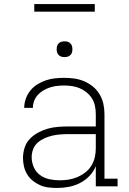

<svg xmlns="http://www.w3.org/2000/svg" viewBox="-20 -924 640 952"><path d="M263 8Q242 8 220.5 5.5Q199 3 179.5 -5.5Q160 -14 143 -27.5Q126 -41 115 -59Q104 -77 99 -98Q94 -119 94 -141Q94 -166 102 -191.5Q110 -217 128 -235.5Q146 -254 169 -266.5Q192 -279 217 -286Q242 -293 268 -295Q294 -297 320 -297H455V-358Q455 -378 451 -398Q447 -418 436.5 -435Q426 -452 410.5 -465Q395 -478 376.5 -486Q358 -494 338 -497Q318 -500 298 -500Q281 -500 263 -498Q245 -496 228 -490.5Q211 -485 195.5 -476Q180 -467 168 -454Q156 -441 149.5 -424Q143 -407 143 -389H100Q100 -412 108 -434.5Q116 -457 130.5 -475Q145 -493 165 -505.5Q185 -518 207 -525.5Q229 -533 252 -535.5Q275 -538 298 -538Q324 -538 349 -534.5Q374 -531 397.5 -521Q421 -511 441 -494.5Q461 -478 474 -456Q487 -434 492.5 -409Q498 -384 498 -358V-38H563V0H455V-100Q444 -73 423.5 -51.5Q403 -30 376.5 -16.5Q350 -3 321 2.5Q292 8 263 8ZM276 -30Q298 -30 320.5 -33.5Q343 -37 364 -46Q385 -55 403 -69Q421 -83 433 -102.5Q445 -122 450 -144Q455 -166 455 -189V-259H320Q300 -259 279.5 -257.5Q259 -256 239.5 -251.5Q220 -247 201 -238.5Q182 -230 167 -217Q152 -204 144.5 -184.5Q137 -165 137 -145Q137 -119 147.5 -95Q158 -71 178.5 -56Q199 -41 224.5 -35.5Q250 -30 276 -30ZM300 -641Q292 -641 284.5 -643Q277 -645 271 -651Q265 -657 263 -664.5Q261 -672 261 -680Q261 -688 263 -695.5Q265 -703 271 -709Q277 -715 284.5 -717Q292 -719 300 -719Q308 -719 315.5 -717Q323 -715 329 -709Q335 -703 337 -695.5Q339 -688 339 -680Q339 -672 337 -664.5Q335 -657 329 -651Q323 -645 315.5 -643Q308 -641 300 -641ZM450 -866H150V-904H450Z"/></svg>

Font: Iosevka Curly Slab XLtEx
Style: Regular
Weight: 200
Width: 7
Monospace: yes
Designer: Belleve Invis
Foundry: Belleve Invis
Version: Version 11.1.0; ttfautohint (v1.8.3)